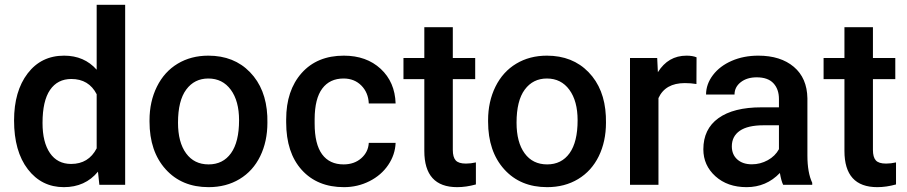

<svg xmlns="http://www.w3.org/2000/svg" viewBox="-20 -770 3780 800"><path d="M38.6 -268.1Q38.6 -390.1 95.2 -464.1Q151.9 -538.1 247.1 -538.1Q331.1 -538.1 382.8 -479.5V-750H501.5V0H394L388.2 -54.7Q335 9.8 246.1 9.8Q153.3 9.8 95.9 -64.9Q38.6 -139.6 38.6 -268.1ZM157.2 -257.8Q157.2 -177.2 188.2 -132.1Q219.2 -86.9 276.4 -86.9Q349.1 -86.9 382.8 -151.9V-377.4Q350.1 -440.9 277.3 -440.9Q219.7 -440.9 188.5 -395.3Q157.2 -349.6 157.2 -257.8Z M603 -269Q603 -346.7 633.8 -408.9Q664.6 -471.2 720.2 -504.6Q775.9 -538.1 848.1 -538.1Q955.1 -538.1 1021.7 -469.2Q1088.4 -400.4 1093.8 -286.6L1094.2 -258.8Q1094.2 -180.7 1064.2 -119.1Q1034.2 -57.6 978.3 -23.9Q922.4 9.8 849.1 9.8Q737.3 9.8 670.2 -64.7Q603 -139.2 603 -263.2ZM721.7 -258.8Q721.7 -177.2 755.4 -131.1Q789.1 -85 849.1 -85Q909.2 -85 942.6 -131.8Q976.1 -178.7 976.1 -269Q976.1 -349.1 941.7 -396Q907.2 -442.9 848.1 -442.9Q790 -442.9 755.9 -396.7Q721.7 -350.6 721.7 -258.8Z M1411.6 -85Q1456.1 -85 1485.4 -110.8Q1514.6 -136.7 1516.6 -174.8H1628.4Q1626.5 -125.5 1597.7 -82.8Q1568.8 -40 1519.5 -15.1Q1470.2 9.8 1413.1 9.8Q1302.2 9.8 1237.3 -62Q1172.4 -133.8 1172.4 -260.3V-272.5Q1172.4 -393.1 1236.8 -465.6Q1301.3 -538.1 1412.6 -538.1Q1506.8 -538.1 1566.2 -483.2Q1625.5 -428.2 1628.4 -338.9H1516.6Q1514.6 -384.3 1485.6 -413.6Q1456.5 -442.9 1411.6 -442.9Q1354 -442.9 1322.8 -401.1Q1291.5 -359.4 1291 -274.4V-255.4Q1291 -169.4 1322 -127.2Q1353 -85 1411.6 -85Z M1866.7 -656.7V-528.3H1960V-440.4H1866.7V-145.5Q1866.7 -115.2 1878.7 -101.8Q1890.6 -88.4 1921.4 -88.4Q1941.9 -88.4 1962.9 -93.3V-1.5Q1922.4 9.8 1884.8 9.8Q1748 9.8 1748 -141.1V-440.4H1661.1V-528.3H1748V-656.7Z M2013.7 -269Q2013.7 -346.7 2044.4 -408.9Q2075.2 -471.2 2130.9 -504.6Q2186.5 -538.1 2258.8 -538.1Q2365.7 -538.1 2432.4 -469.2Q2499 -400.4 2504.4 -286.6L2504.9 -258.8Q2504.9 -180.7 2474.9 -119.1Q2444.8 -57.6 2388.9 -23.9Q2333 9.8 2259.8 9.8Q2147.9 9.8 2080.8 -64.7Q2013.7 -139.2 2013.7 -263.2ZM2132.3 -258.8Q2132.3 -177.2 2166 -131.1Q2199.7 -85 2259.8 -85Q2319.8 -85 2353.3 -131.8Q2386.7 -178.7 2386.7 -269Q2386.7 -349.1 2352.3 -396Q2317.9 -442.9 2258.8 -442.9Q2200.7 -442.9 2166.5 -396.7Q2132.3 -350.6 2132.3 -258.8Z M2881.8 -419.9Q2858.4 -423.8 2833.5 -423.8Q2752 -423.8 2723.6 -361.3V0H2605V-528.3H2718.3L2721.2 -469.2Q2764.2 -538.1 2840.3 -538.1Q2865.7 -538.1 2882.3 -531.2Z M3243.2 0Q3235.4 -15.1 3229.5 -49.3Q3172.9 9.8 3090.8 9.8Q3011.2 9.8 2960.9 -35.6Q2910.6 -81.1 2910.6 -147.9Q2910.6 -232.4 2973.4 -277.6Q3036.1 -322.8 3152.8 -322.8H3225.6V-357.4Q3225.6 -398.4 3202.6 -423.1Q3179.7 -447.8 3132.8 -447.8Q3092.3 -447.8 3066.4 -427.5Q3040.5 -407.2 3040.5 -376H2921.9Q2921.9 -419.4 2950.7 -457.3Q2979.5 -495.1 3029.1 -516.6Q3078.6 -538.1 3139.6 -538.1Q3232.4 -538.1 3287.6 -491.5Q3342.8 -444.8 3344.2 -360.4V-122.1Q3344.2 -50.8 3364.3 -8.3V0ZM3112.8 -85.4Q3147.9 -85.4 3179 -102.5Q3210 -119.6 3225.6 -148.4V-248H3161.6Q3095.7 -248 3062.5 -225.1Q3029.3 -202.1 3029.3 -160.2Q3029.3 -126 3052 -105.7Q3074.7 -85.4 3112.8 -85.4Z M3617.2 -656.7V-528.3H3710.4V-440.4H3617.2V-145.5Q3617.2 -115.2 3629.2 -101.8Q3641.1 -88.4 3671.9 -88.4Q3692.4 -88.4 3713.4 -93.3V-1.5Q3672.9 9.8 3635.3 9.8Q3498.5 9.8 3498.5 -141.1V-440.4H3411.6V-528.3H3498.5V-656.7Z"/></svg>

Font: Vazir Medium UI
Style: Medium-UI
Weight: 500
Designer: Saber Rastikerdar
Foundry: Saber Rastikerdar
Version: Version 30.0.0